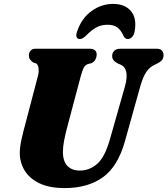

<svg xmlns="http://www.w3.org/2000/svg" viewBox="-20 -949 856 981"><path d="M541 -235 619 -509.5Q643.5 -600 593.5 -620L583 -624Q565.5 -634 559.2 -642.5Q553 -651 553 -664.5Q553.5 -679 563.8 -689.5Q574 -700 594.5 -700H781Q798.5 -700 807 -691Q815.5 -682 815.5 -668Q815.5 -650 806.5 -640.5Q797.5 -631 781.5 -623.5L772.5 -619Q744.5 -607 727 -580.5Q709.5 -554 695.5 -503.5L618.5 -228Q582.5 -98.5 505.5 -43.2Q428.5 12 310.5 12Q232.5 12 181.5 -12.5Q130.5 -37 105.8 -78Q81 -119 81 -169Q81.5 -201 91.2 -243.2Q101 -285.5 110 -317.5L173.5 -559.5Q179.5 -581.5 177 -600Q174.5 -618.5 165.5 -624.5L149 -630Q137 -639.5 132.2 -646.8Q127.5 -654 127.5 -667.5Q128 -680.5 136.5 -690.2Q145 -700 160 -700H438Q474 -700 474 -669.5Q473.5 -656.5 467 -644.2Q460.5 -632 446.5 -626L428.5 -621.5Q413.5 -615.5 406.8 -601Q400 -586.5 392 -557.5L328.5 -318.5Q314 -265.5 307.8 -232.2Q301.5 -199 301.5 -175Q301 -126 324 -101.8Q347 -77.5 387.5 -77.5Q437.5 -77.5 476.5 -111.8Q515.5 -146 541 -235ZM529.5 -822.5Q497.5 -822.5 472.5 -809Q447.5 -795.5 422.5 -769.5Q402.5 -749.5 388.5 -749.5Q375 -749.5 371.2 -760.2Q367.5 -771 374 -788.5Q397 -856 447.5 -892.5Q498 -929 558 -929Q618 -929 649 -892.5Q680 -856 668 -788.5Q665 -771 655.2 -760.2Q645.5 -749.5 632 -749.5Q618 -749.5 609 -769.5Q597 -796.5 578.5 -809.5Q560 -822.5 529.5 -822.5Z"/></svg>

Font: Fraunces 72pt Soft Black
Style: Italic
Weight: 900
Italic angle: -16°
Version: Version 1.000;[b76b70a41]